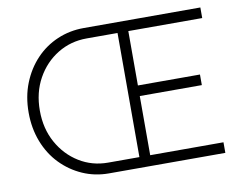

<svg xmlns="http://www.w3.org/2000/svg" viewBox="-76 -806 1163 911"><g transform="rotate(-10 505.0 -350.0)"><path d="M378 0Q311 0 252 -26Q193 -52 148 -98.5Q103 -145 78 -209.5Q53 -274 53 -350Q53 -427 78.5 -491Q104 -555 148.5 -602Q193 -649 252.5 -674.5Q312 -700 380 -700H942V-649H586V-387H885V-336H586V-51H939V0ZM107 -350Q107 -263 144.5 -195.5Q182 -128 244.5 -89.5Q307 -51 383 -51H534V-649H385Q308 -649 245 -610.5Q182 -572 144.5 -504.5Q107 -437 107 -350Z"/></g></svg>

Font: Readex Pro ExtraLight
Style: Regular
Weight: 200
Designer: Bonnie Shaver-Troup, Thomas Jockin
Foundry: Lexend
Version: Version 1.203; ttfautohint (v1.8.3)